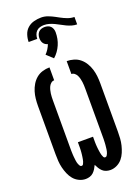

<svg xmlns="http://www.w3.org/2000/svg" viewBox="-191 -1129 883 1216"><g transform="rotate(-20 250.0 -521.0)"><path d="M333 8Q319 8 305 3.5Q291 -1 281 -10.5Q271 -20 263.5 -32Q256 -44 250 -57Q244 -44 236.5 -32Q229 -20 219 -10.5Q209 -1 195 3.5Q181 8 167 8Q144 8 122.5 -2.5Q101 -13 86.5 -30.5Q72 -48 63 -69.5Q54 -91 48.5 -113.5Q43 -136 41.5 -159Q40 -182 40 -205V-530Q40 -554 42.5 -578Q45 -602 52 -625Q59 -648 71.5 -669Q84 -690 102.5 -705.5Q121 -721 144.5 -728Q168 -735 192 -735V-648Q180 -648 170.5 -640Q161 -632 156 -621.5Q151 -611 148 -599.5Q145 -588 143.5 -576.5Q142 -565 141.5 -553.5Q141 -542 141 -530V-205Q141 -198 141 -191.5Q141 -185 141.5 -178Q142 -171 142 -164.5Q142 -158 143 -151Q144 -144 144.5 -137.5Q145 -131 146 -124Q147 -117 148.5 -110.5Q150 -104 152.5 -98Q155 -92 159 -85.5Q163 -79 170 -79Q178 -79 182 -86.5Q186 -94 188 -101Q190 -108 191.5 -115.5Q193 -123 194 -130.5Q195 -138 196 -145.5Q197 -153 197.5 -160.5Q198 -168 198.5 -175.5Q199 -183 199 -190.5Q199 -198 199 -205.5Q199 -213 199 -221V-228H301V-221Q301 -213 301 -205.5Q301 -198 301 -190.5Q301 -183 301.5 -175.5Q302 -168 302.5 -160.5Q303 -153 304 -145.5Q305 -138 306 -130.5Q307 -123 308.5 -115.5Q310 -108 312 -101Q314 -94 318 -86.5Q322 -79 330 -79Q337 -79 341 -85.5Q345 -92 347.5 -98Q350 -104 351.5 -110.5Q353 -117 354 -124Q355 -131 355.5 -137.5Q356 -144 357 -151Q358 -158 358 -164.5Q358 -171 358.5 -178Q359 -185 359 -191.5Q359 -198 359 -205V-530Q359 -542 358.5 -553.5Q358 -565 356.5 -576.5Q355 -588 352 -599.5Q349 -611 344 -621.5Q339 -632 329.5 -640Q320 -648 308 -648V-735Q332 -735 355.5 -728Q379 -721 397.5 -705.5Q416 -690 428.5 -669Q441 -648 448 -625Q455 -602 457.5 -578Q460 -554 460 -530V-205Q460 -182 458.5 -159Q457 -136 451.5 -113.5Q446 -91 437 -69.5Q428 -48 413.5 -30.5Q399 -13 377.5 -2.5Q356 8 333 8ZM181 -931H123Q123 -955 131 -979.5Q139 -1004 157.5 -1020.5Q176 -1037 200.5 -1043.5Q225 -1050 250 -1050Q273 -1050 295.5 -1041.5Q318 -1033 338 -1022L362 -1009Q382 -998 404.5 -989.5Q427 -981 450 -981V-931Q432 -931 415 -936Q398 -941 382 -948.5Q366 -956 350 -965Q334 -974 318 -981.5Q302 -989 285 -994Q268 -999 250 -999Q236 -999 222.5 -995Q209 -991 199.5 -981.5Q190 -972 185.5 -958.5Q181 -945 181 -931ZM239 -779 196 -819Q208 -831 217.5 -846Q227 -861 233 -877Q224 -879 216.5 -884Q209 -889 204 -896.5Q199 -904 197 -913Q195 -922 195 -931Q195 -942 198.5 -952.5Q202 -963 209.5 -971Q217 -979 228 -982.5Q239 -986 250 -986Q261 -986 272 -982.5Q283 -979 290.5 -971Q298 -963 301.5 -952.5Q305 -942 305 -931Q305 -909 301 -888Q297 -867 288.5 -847.5Q280 -828 267.5 -810.5Q255 -793 239 -779Z"/></g></svg>

Font: Iosevka Slab
Style: Bold
Weight: 700
Monospace: yes
Designer: Belleve Invis
Foundry: Belleve Invis
Version: Version 11.1.1; ttfautohint (v1.8.3)